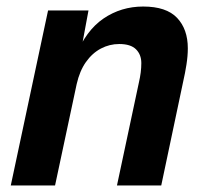

<svg xmlns="http://www.w3.org/2000/svg" viewBox="-20 -568 640 588"><path d="M13 0 127.2 -536H251L223.8 -389.6L211.6 -395.6Q242.8 -474.4 296.9 -511.2Q351 -548 418.4 -548Q489.4 -548 522.3 -513.3Q555.2 -478.6 555.2 -420Q555.2 -396.8 551 -370.1Q546.8 -343.4 541.2 -319.2L473.8 0H338.2L405.6 -316.4Q409 -331 410.9 -345.8Q412.8 -360.6 412.8 -374.8Q412.8 -400.8 396.5 -417Q380.2 -433.2 345.2 -433.2Q315.4 -433.2 289 -419.3Q262.6 -405.4 243.3 -378.2Q224 -351 214.8 -310.4L148.6 0Z"/></svg>

Font: Geist Mono
Style: Italic
Weight: 400
Italic angle: -12°
Monospace: yes
Designer: Basement.studio, Andrés Briganti, Mateo Zaragoza
Foundry: Basement.studio, Vercel, Andrés Briganti, Guido Ferreyra, Mateo Zaragoza
Version: Version 1.500